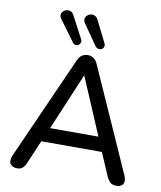

<svg xmlns="http://www.w3.org/2000/svg" viewBox="-100 -1028 937 1115"><g transform="rotate(10 368.0 -470.5)"><path d="M367 -590 226 -256H511L369 -590ZM78 7Q58 7 46 -2Q34 -11 33 -20Q32 -29 32 -32Q32 -45 38 -60L309 -668Q319 -692 334.5 -702Q350 -712 369 -712Q387 -712 402.5 -702Q418 -692 428 -668L699 -60Q706 -44 706 -31Q706 -28 705 -19Q704 -10 693 -1.5Q682 7 662 7Q640 7 627 -4Q614 -15 604 -38L546 -172H189L132 -38Q122 -14 110 -3.5Q98 7 78 7ZM403 -771 321 -889Q311 -903 312.5 -915Q314 -927 322.5 -935.5Q331 -944 343 -947Q355 -950 367 -945Q379 -940 387 -925L452 -795Q457 -784 453.5 -774.5Q450 -765 441 -760.5Q432 -756 422 -758Q412 -760 403 -771ZM270 -769 182 -889Q171 -903 172 -915Q173 -927 181 -935.5Q189 -944 201 -947Q213 -950 225 -945.5Q237 -941 245 -926L313 -797Q319 -786 316 -776Q313 -766 305 -761Q297 -756 287 -757.5Q277 -759 270 -769Z"/></g></svg>

Font: Nunito SemiBold
Style: Regular
Weight: 600
Designer: Vernon Adams
Foundry: Vernon Adams
Version: Version 3.602